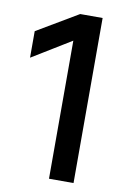

<svg xmlns="http://www.w3.org/2000/svg" viewBox="-77 -702 495 749"><g transform="rotate(10 170.0 -327.0)"><path d="M16.1 -452.1 170.9 -546.9V0H268.1V-653.8H179.2L16.1 -557.1Z"/></g></svg>

Font: FAU Chimera Medium
Style: Regular
Weight: 500
Version: Version 1.002;hotconv 1.0.117;makeotfexe 2.5.65602